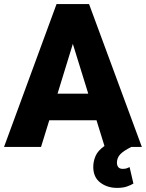

<svg xmlns="http://www.w3.org/2000/svg" viewBox="-22 -731 726 955"><path d="M-2 0 259.3 -710.9H420.9L683.6 0H630.9Q591.8 19.5 575.7 36.9Q559.6 54.2 559.6 78.6Q559.6 91.3 566.2 100.1Q572.8 108.9 588.9 108.9Q601.6 108.9 608.9 106Q616.2 103 622.6 100.1L641.6 182.1Q629.4 189.5 609.9 196.5Q590.3 203.6 560.5 203.6Q511.2 203.6 476.6 177Q441.9 150.4 441.9 99.1Q441.9 71.3 453.4 44.7Q464.8 18.1 497.6 -4.9L458 -132.8H223.1L182.1 0ZM264.2 -265.1H417L340.3 -512.7Z"/></svg>

Font: Vazirmatn RD UI FD Black
Style: Regular
Weight: 900
Designer: Saber Rastikerdar
Foundry: Saber Rastikerdar
Version: Version 33.003